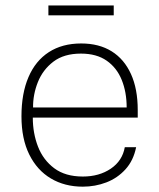

<svg xmlns="http://www.w3.org/2000/svg" viewBox="-20 -690 597 720"><path d="M103 -249Q103 -190.5 122.5 -140.2Q142 -90 183.5 -59Q225 -28 290.5 -28Q352 -28 395.5 -57.5Q439 -87 448 -138H490.5Q480.5 -88 450.5 -55Q420.5 -22 378.8 -6Q337 10 290.5 10Q222.5 10 170.8 -20.8Q119 -51.5 89.8 -110.5Q60.5 -169.5 60.5 -254Q60.5 -339.5 86.8 -400.8Q113 -462 163.2 -494.5Q213.5 -527 284.5 -527Q351.5 -527 398.8 -497.5Q446 -468 471.2 -412.2Q496.5 -356.5 496.5 -277V-249ZM104 -287H455Q455 -344.5 436.5 -390.2Q418 -436 380 -462.5Q342 -489 283.5 -489Q220 -489 180.2 -458.8Q140.5 -428.5 122 -382Q103.5 -335.5 104 -287ZM406.5 -669.5V-632.5H161.5V-669.5Z"/></svg>

Font: Public Sans Thin
Style: Regular
Weight: 100
Designer: The Public Sans project authors (U.S. Web Design System). Libre Franklin designed by Pablo Impallari and Rodrigo Fuenzal
Version: Version 1.008